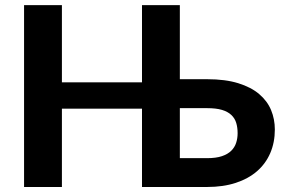

<svg xmlns="http://www.w3.org/2000/svg" viewBox="-20 -746 1134 766"><path d="M806 -115Q842 -115 865.5 -123Q889 -131 902.8 -144.8Q916.5 -158.5 922.2 -176.5Q928 -194.5 928 -214.5Q928 -237 922.5 -255.5Q917 -274 903 -287.2Q889 -300.5 865.8 -307.5Q842.5 -314.5 806.5 -314.5H697.5V-115ZM806.5 -430Q879 -430 930.5 -414Q982 -398 1014.2 -370.5Q1046.5 -343 1061.5 -306.8Q1076.5 -270.5 1076.5 -229.5Q1076.5 -177.5 1058.2 -135.2Q1040 -93 1005.5 -63Q971 -33 920.8 -16.5Q870.5 0 806 0H546.5V-312.5H227V0H76V-725.5H227V-417.5H546.5V-725.5H697.5V-430Z"/></svg>

Font: Lato 2
Style: Regular
Weight: 800
Designer: Lukasz Dziedzic with Adam Twardoch and Botio Nikoltchev
Foundry: tyPoland Lukasz Dziedzic
Version: Version 2.015; 2015-08-06; http://www.latofonts.com/